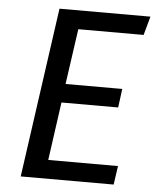

<svg xmlns="http://www.w3.org/2000/svg" viewBox="-51 -732 630 776"><g transform="rotate(5 264.5 -344.5)"><path d="M507 -613H242L210 -388H440L430 -312H200L167 -76H450L439 0H62L159 -689H528Z"/></g></svg>

Font: Fira Sans
Style: Italic
Weight: 400
Italic angle: -8°
Designer: bBox Type GmbH & Carrois Corporate GbR & Edenspiekermann AG
Foundry: bBox Type GmbH & Carrois Corporate GbR & Edenspiekermann AG
Version: Version 4.301